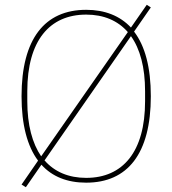

<svg xmlns="http://www.w3.org/2000/svg" viewBox="-20 -751 720 802"><path d="M340 12C513 12 610 -109 610 -349C610 -469 586 -559 540 -619L610 -720L593 -731L527 -636C481 -685 418 -710 340 -710C167 -710 70 -589 70 -349C70 -230 94 -140 139 -80L70 20L88 31L153 -63C198 -13 261 12 340 12ZM94 -328V-370C94 -581 187 -690 340 -690C413 -690 472 -665 514 -617L152 -98C115 -152 94 -229 94 -328ZM586 -370V-328C586 -117 493 -8 340 -8C267 -8 208 -33 166 -81L527 -600C565 -547 586 -470 586 -370Z"/></svg>

Font: IBM Plex Devanagari Thin
Style: Regular
Weight: 100
Designer: Mike Abbink, Paul van der Laan, Pieter van Rosmalen, Erin McLaughlin
Foundry: Bold Monday
Version: Version 1.0